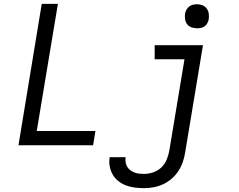

<svg xmlns="http://www.w3.org/2000/svg" viewBox="-20 -755 1240 998"><path d="M76 0 197 -735H281L171 -74H476L464 0ZM729 223Q705 223 681 220Q657 217 635.5 209Q614 201 596 187Q578 173 566.5 153.5Q555 134 550.5 110.5Q546 87 550 63Q550 63 550.5 62.5Q551 62 551 62H633Q633 62 633 62Q633 62 633 62Q631 75 633 88Q635 101 641 111.5Q647 122 657 129.5Q667 137 678.5 141.5Q690 146 703 147.5Q716 149 729 149Q752 149 776 141Q800 133 818.5 115.5Q837 98 846.5 74.5Q856 51 860 28L939 -447H784V-520H1035L942 40Q938 65 929.5 89Q921 113 906.5 135Q892 157 871.5 174.5Q851 192 827 203Q803 214 778 218.5Q753 223 729 223ZM1004 -608Q989 -608 975 -613Q961 -618 952.5 -629.5Q944 -641 942 -655.5Q940 -670 942 -685Q944 -695 949.5 -705Q955 -715 964 -721.5Q973 -728 983 -730.5Q993 -733 1004 -733Q1019 -733 1032.5 -727.5Q1046 -722 1054.5 -710.5Q1063 -699 1065 -684.5Q1067 -670 1065 -655Q1063 -645 1058 -635Q1053 -625 1044 -618.5Q1035 -612 1024.5 -610Q1014 -608 1004 -608Z"/></svg>

Font: Zed Sans Extended
Style: Italic
Weight: 400
Width: 7
Italic angle: -9°
Designer: Belleve Invis
Foundry: Belleve Invis
Version: Version 1.0.0; ttfautohint (v1.8.4)